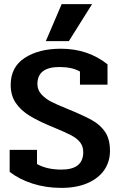

<svg xmlns="http://www.w3.org/2000/svg" viewBox="-20 -899 582 934"><path d="M280 -879H428L315 -699H203ZM27 -63V-170H160V-101Q208 -74 279 -74Q385 -74 385 -159Q385 -188 369 -207.5Q353 -227 326 -241Q299 -255 244 -278Q170 -308 125.5 -335Q81 -362 56.5 -398.5Q32 -435 32 -486Q32 -573 100.5 -617.5Q169 -662 276 -662Q408 -662 503 -586V-487H369V-551Q331 -573 269 -573Q162 -573 162 -490Q162 -461 182 -439.5Q202 -418 229.5 -404Q257 -390 304 -371Q385 -338 426.5 -315Q468 -292 491.5 -257Q515 -222 515 -165Q515 -113 487.5 -72.5Q460 -32 406.5 -8.5Q353 15 278 15Q203 15 138 -6Q73 -27 27 -63Z"/></svg>

Font: Pridi Medium
Style: Regular
Weight: 500
Designer: Katatrad Team
Foundry: CadsonDemak
Version: Version 1.001